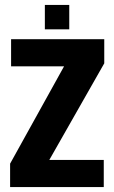

<svg xmlns="http://www.w3.org/2000/svg" viewBox="-20 -759 462 779"><path d="M21 0V-95L240 -490H25V-600H403V-502L180 -110H401V0ZM162 -640V-739H261V-640Z"/></svg>

Font: Big Shoulders Text Thin Black
Style: Regular
Weight: 900
Version: Version 2.002